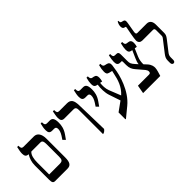

<svg xmlns="http://www.w3.org/2000/svg" viewBox="-9 -1616 2438 2438"><g transform="rotate(-45 1210.0 -397.0)"><path d="M79 0H300C356 0 382 -31 382 -123V-459C382 -547 345 -592 290 -592H103C74 -592 67 -608 67 -637V-647H44C35 -607 28 -573 28 -544C28 -501 42 -480 82 -479V-477C55 -434 37 -386 37 -320V-65C37 -16 49 0 79 0ZM85 -113V-324C85 -390 97 -451 131 -479H294C323 -479 334 -461 334 -402V-185C334 -132 324 -113 274 -113Z M546 -273 585 -328C628 -389 637 -443 637 -491C637 -565 618 -592 575 -592H525C499 -592 489 -605 489 -636V-647H466C456 -604 450 -576 450 -545C450 -499 464 -479 506 -479H542C569 -479 575 -461 575 -441C575 -415 567 -387 543 -349L514 -305Z M931 7H943C963 -2 974 -11 987 -29L976 -463C974 -553 951 -592 882 -592H744C715 -592 708 -608 708 -637V-647H685C677 -607 670 -573 670 -544C670 -500 683 -479 725 -479H886C927 -479 931 -456 931 -411Z M1143 -273 1182 -328C1225 -389 1234 -443 1234 -491C1234 -565 1215 -592 1172 -592H1122C1096 -592 1086 -605 1086 -636V-647H1063C1053 -604 1047 -576 1047 -545C1047 -499 1061 -479 1103 -479H1139C1166 -479 1172 -461 1172 -441C1172 -415 1164 -387 1140 -349L1111 -305Z M1265 77H1274L1402 -28C1552 -150 1612 -374 1624 -475L1632 -527C1637 -563 1621 -582 1593 -588L1563 -595C1545 -599 1538 -615 1538 -638V-647H1515C1504 -607 1499 -575 1499 -545C1499 -510 1506 -494 1541 -486L1580 -477L1571 -437C1552 -344 1524 -251 1441 -176L1378 -334C1360 -381 1360 -432 1365 -478L1396 -472C1401 -495 1405 -511 1405 -532C1405 -566 1395 -583 1364 -590L1338 -595C1321 -599 1313 -614 1313 -638V-647H1289C1278 -608 1273 -574 1273 -548C1273 -509 1285 -492 1316 -486L1327 -484C1318 -425 1319 -347 1338 -291L1390 -137L1265 -47Z M1659 0H1967C1976 -28 1996 -89 1996 -119C1996 -139 1994 -177 1954 -220L1915 -262L1920 -256C1920 -297 1924 -331 1941 -372L1986 -477L2018 -472C2024 -492 2028 -512 2028 -533C2028 -565 2018 -585 1986 -590L1955 -595C1936 -598 1930 -616 1930 -638V-647H1907C1896 -604 1891 -573 1891 -548C1891 -507 1904 -491 1932 -486L1948 -484L1904 -385C1892 -360 1880 -326 1878 -300L1852 -329C1810 -375 1806 -390 1806 -433V-546C1806 -582 1793 -592 1766 -592H1749C1721 -592 1714 -607 1714 -637V-647H1691C1682 -608 1676 -573 1676 -543C1676 -499 1689 -479 1730 -479H1749C1756 -479 1759 -476 1759 -461V-404C1759 -347 1777 -317 1802 -287L1889 -185C1902 -167 1906 -157 1906 -141C1906 -134 1905 -127 1900 -121C1897 -116 1889 -113 1878 -113H1679Z M2201 7C2218 7 2228 -7 2228 -29V-73C2228 -99 2236 -117 2251 -136L2359 -275C2380 -302 2389 -322 2389 -351V-500C2389 -554 2366 -592 2314 -592H2146C2129 -592 2122 -604 2128 -637L2150 -765C2157 -804 2152 -820 2131 -826L2107 -832C2091 -836 2086 -844 2086 -865V-871H2073C2064 -854 2053 -831 2053 -801C2053 -777 2061 -761 2078 -757L2093 -753C2102 -751 2101 -744 2099 -734C2093 -702 2067 -573 2067 -536C2067 -497 2093 -479 2126 -479H2315C2332 -479 2341 -472 2341 -447V-353C2341 -336 2338 -327 2324 -310L2207 -159C2185 -130 2172 -107 2172 -71V-29C2172 -6 2185 7 2201 7Z"/></g></svg>

Font: Noto Serif Hebrew ExtraCondensed SemiBold
Style: Regular
Weight: 600
Width: 2
Designer: Monotype Design Team
Foundry: Monotype Imaging Inc.
Version: Version 2.004